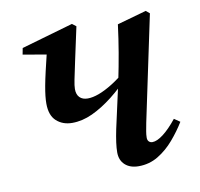

<svg xmlns="http://www.w3.org/2000/svg" viewBox="-62 -541 645 620"><g transform="rotate(-10 261.0 -231.0)"><path d="M158 -161Q127 -161 106.5 -179.5Q86 -198 86 -237Q86 -248 87.5 -262Q89 -276 92.5 -295Q96 -314 102 -340Q108 -366 117 -403L137 -389L38 -406L42 -427L212 -476L225 -466Q210 -397 201.5 -357Q193 -317 189 -297.5Q185 -278 185 -267Q185 -249 194.5 -239.5Q204 -230 221 -230Q237 -230 257.5 -237.5Q278 -245 303 -260.5Q328 -276 357 -301L368 -282H360Q327 -246 292.5 -219Q258 -192 224.5 -176.5Q191 -161 158 -161ZM345 14Q317 14 300.5 -1Q284 -16 284 -42Q284 -56 286.5 -74.5Q289 -93 294 -117L327 -266Q337 -314 344.5 -358Q352 -402 358 -449L454 -476L466 -466L393 -120Q390 -104 388 -93Q386 -82 386 -72Q386 -64 390.5 -59.5Q395 -55 402 -55Q417 -55 438 -71Q459 -87 483 -117L502 -104Q485 -76 461.5 -48.5Q438 -21 409 -3.5Q380 14 345 14Z"/></g></svg>

Font: Source Serif 4 48pt SemiBold
Style: Italic
Weight: 600
Italic angle: -12°
Designer: Frank Grießhammer
Foundry: Adobe Systems Incorporated
Version: Version 4.004;hotconv 1.0.116;makeotfexe 2.5.65601